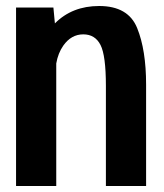

<svg xmlns="http://www.w3.org/2000/svg" viewBox="-20 -620 548 640"><path d="M33.5 0V-595H158L163 -542Q220.5 -600 310.5 -600Q407.5 -600 437.2 -526.5Q467 -453 467 -338V0H333V-333.5Q333 -435 315 -470.2Q297 -505.5 257.5 -505.5Q217.5 -505.5 191 -468Q173.5 -443 167.5 -408.5V0Z"/></svg>

Font: Anybody SemiBold
Style: Regular
Weight: 600
Designer: Tyler Finck
Foundry: Etcetera Type Company
Version: Version 1.010; ttfautohint (v1.8.3) -l 8 -r 50 -G 200 -x 14 